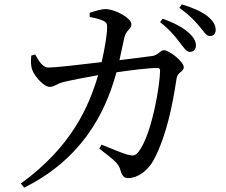

<svg xmlns="http://www.w3.org/2000/svg" viewBox="-20 -810 1040 884"><path d="M807 -615C826 -591 838 -571 854 -571C870 -571 882 -582 882 -600C882 -620 873 -637 849 -659C822 -684 781 -705 729 -724L717 -708C761 -674 787 -642 807 -615ZM897 -690C918 -666 929 -644 946 -644C963 -644 973 -654 973 -673C973 -694 962 -713 936 -735C911 -755 870 -774 817 -790L806 -774C853 -740 876 -715 897 -690ZM437 -126C496 -79 526 -61 535 -25C542 0 551 10 572 10C613 10 663 -25 689 -76C747 -187 774 -324 793 -449C798 -480 826 -478 826 -501C826 -526 759 -579 735 -579C717 -579 708 -555 680 -552L530 -533L552 -635C561 -674 585 -674 585 -699C585 -726 512 -767 468 -768C447 -769 414 -758 393 -751V-732C412 -728 438 -723 456 -714C471 -707 474 -699 473 -680C473 -651 461 -579 448 -524C341 -511 234 -499 204 -499C175 -499 159 -530 142 -559L124 -554C122 -531 121 -507 129 -487C138 -461 181 -410 209 -410C230 -410 240 -424 271 -432C299 -439 375 -454 432 -464C389 -319 310 -135 76 35L91 54C397 -97 482 -354 516 -477C578 -486 659 -497 706 -497C713 -497 717 -493 717 -485C717 -421 679 -188 617 -110C603 -93 593 -91 567 -98C546 -104 495 -124 448 -144Z"/></svg>

Font: Noto Serif TC Medium
Style: Regular
Weight: 500
Designer: Ryoko NISHIZUKA 西塚涼子 (kana & ideographs); Frank Grießhammer (Latin, Greek & Cyrillic); Wenlong ZHANG 张文龙 (bopomofo); San
Foundry: Adobe
Version: Version 2.001;hotconv 1.1.0;makeotfexe 2.6.0